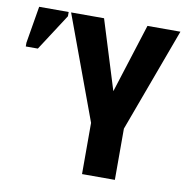

<svg xmlns="http://www.w3.org/2000/svg" viewBox="-103 -732 778 804"><g transform="rotate(10 286.5 -329.5)"><path d="M437.5 -217.8V0H297.9V-217.8L135.3 -658.7H275.4L366.7 -364.7L460 -658.7H600.1ZM-26.9 -485.4V-501.5L-0.5 -658.7H125V-640.6L24.4 -485.4Z"/></g></svg>

Font: Liberation Mono
Style: Bold
Weight: 700
Monospace: yes
Designer: Steve Matteson
Foundry: Ascender Corporation
Version: Version 2.1.5